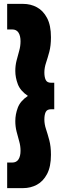

<svg xmlns="http://www.w3.org/2000/svg" viewBox="-20 -760 325 991"><path d="M17 79H43Q65 79 75.5 62.5Q86 46 86 18Q86 -7 79 -31Q72 -55 65.5 -81Q59 -107 59 -135Q59 -170 72 -204.5Q85 -239 124 -265Q85 -291 72 -325.5Q59 -360 59 -394Q59 -422 65.5 -447.5Q72 -473 79 -497.5Q86 -522 86 -547Q86 -575 75.5 -591.5Q65 -608 43 -608H17V-740H99Q138 -740 170.5 -722.5Q203 -705 223 -667Q243 -629 243 -568Q243 -524 234.5 -492.5Q226 -461 217.5 -435.5Q209 -410 209 -386Q209 -362 216 -347.5Q223 -333 243 -333H260V-196H243Q223 -196 216 -182Q209 -168 209 -143Q209 -119 217.5 -93.5Q226 -68 234.5 -36Q243 -4 243 39Q243 100 223 138Q203 176 170.5 193.5Q138 211 99 211H17Z"/></svg>

Font: Georama SemiCondensed ExtraBold
Style: Regular
Weight: 800
Width: 4
Designer: Jean-Baptiste Levee
Foundry: Production Type
Version: Version 1.000